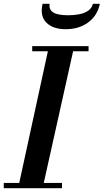

<svg xmlns="http://www.w3.org/2000/svg" viewBox="-26 -999 550 1019"><path d="M70 0 234 -754H368L200 0ZM-6 0V-28H303V0ZM145 -727V-754H444V-727ZM323 -844Q255 -844 220 -879Q185 -914 200 -979H237Q234 -955 246.5 -941.5Q259 -928 282.5 -923Q306 -918 334 -918Q368 -918 395.5 -923.5Q423 -929 442.5 -942.5Q462 -956 467 -979H504Q491 -916 442 -880Q393 -844 323 -844Z"/></svg>

Font: Libre Bodoni Medium
Style: Italic
Weight: 500
Italic angle: -13°
Designer: Pablo Impallari, Rodrigo Fuenzalida
Foundry: Impallari Type
Version: Version 2.005;gftools[0.9.23]